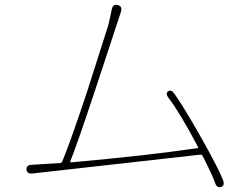

<svg xmlns="http://www.w3.org/2000/svg" viewBox="-20 -761 1040 797"><path d="M898 15Q881 21 873 -1Q863 -31 821 -114Q818 -120 811 -119L116 -41Q92 -38 90 -57Q88 -76 113 -77L228 -84Q235 -84 238 -90Q269 -162 343 -385L430 -658Q433 -669 435 -680L444 -722Q449 -746 469 -740Q489 -735 482 -712L374 -384Q301 -164 272 -92Q270 -87 275 -87Q589 -115 799 -146Q804 -147 802 -151Q725 -296 680 -354Q665 -373 678 -382Q690 -391 704 -372Q744 -315 815 -190Q887 -62 906 -13Q914 9 898 15Z"/></svg>

Font: Resource Han Rounded JP ExtraLight
Style: Regular
Weight: 250
Designer: Cyano Hao (round all glyphs); Ryoko NISHIZUKA 西塚涼子 (kana, bopomofo & ideographs); Paul D. Hunt (Latin, Greek & Cyrillic)
Foundry: Cyano Hao
Version: 0.990